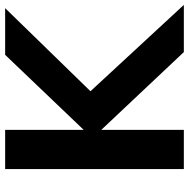

<svg xmlns="http://www.w3.org/2000/svg" viewBox="-14 -738 752 765"><g transform="rotate(-90 362.5 -356.0)"><path d="M725 0H537L227 -329V0H71V-712H227V-399L526 -712H712L381 -372Z"/></g></svg>

Font: Muli ExtraBold
Style: Regular
Weight: 800
Designer: Vernon Adams
Foundry: Vernon Adams
Version: Version 2.000